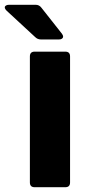

<svg xmlns="http://www.w3.org/2000/svg" viewBox="-70 -783 368 803"><path d="M75 0Q55 0 55 -20V-547Q55 -567 75 -567H203Q223 -567 223 -547V-20Q223 0 203 0ZM101 -618Q87 -618 77 -628L-42 -738Q-50 -746 -50 -752Q-50 -757 -45 -760Q-40 -763 -32 -763H79Q94 -763 103 -751L189 -642Q194 -635 194 -630Q194 -625 189.5 -621.5Q185 -618 177 -618Z"/></svg>

Font: Open Sauce Two Black
Style: Regular
Weight: 900
Designer: Alfredo Marco Pradil
Foundry: Creative Sauce Fz LLC
Version: Version 1.477